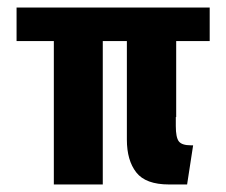

<svg xmlns="http://www.w3.org/2000/svg" viewBox="-20 -490 601 510"><path d="M123 0V-381H24V-470H537V-381H448V-179H317V-381H253V0ZM429 0Q367 0 342 -32Q317 -64 317 -119V-470H447V-155Q447 -125 455 -114.5Q463 -104 487 -104H493L477 0Z"/></svg>

Font: Smooch Sans ExtraBold
Style: Regular
Weight: 800
Designer: Robert E. Leuschke
Foundry: Robert E. Leuschke
Version: Version 1.010